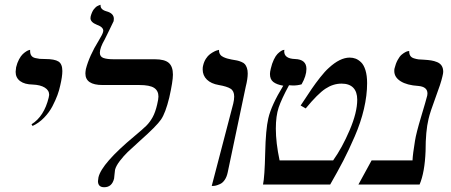

<svg xmlns="http://www.w3.org/2000/svg" viewBox="-20 -766 1873 797"><path d="M115.2 -243.2 110.8 -250Q163.1 -282.7 182.1 -360.8Q184.1 -368.7 184.1 -372.1Q184.1 -391.1 166 -402.3Q147.9 -413.6 116.2 -415Q82 -415.5 63.5 -429.4Q44.9 -443.4 44.9 -467.8Q44.9 -473.1 46.9 -486.8Q51.3 -505.4 59.1 -519.8Q66.9 -534.2 74.5 -541.3Q82 -548.3 89.1 -552.7Q96.2 -557.1 100.6 -558.1L105 -559.1V-554.2Q105 -542.5 110.1 -535.2Q115.2 -527.8 126.2 -525.1Q137.2 -522.5 145 -521.7Q152.8 -521 167 -521Q206.5 -521 222.7 -510.7Q238.8 -500.5 238.8 -471.2Q238.8 -448.2 230 -411.1Q226.1 -392.1 218.5 -371.3Q210.9 -350.6 197.8 -325.2Q184.6 -299.8 163.1 -277.6Q141.6 -255.4 115.2 -243.2Z M414.6 -602.1Q394.5 -567.4 394.5 -546.9Q394.5 -530.8 409.2 -525.4Q423.8 -520 452.6 -520H622.6Q663.6 -520 680.7 -504.9Q697.8 -489.7 697.8 -456.1Q697.8 -428.2 682.6 -360.8Q667 -296.9 648.4 -269.8Q629.9 -242.7 561.5 -182.1Q526.4 -150.4 510 -134.8Q493.7 -119.1 477.5 -98.1Q461.4 -77.1 457.5 -61Q456.1 -52.7 455.3 -41.3Q454.6 -29.8 453.6 -24.9Q444.8 11.2 412.6 11.2Q386.7 11.2 386.7 -14.2Q386.7 -18.1 388.7 -29.8Q401.9 -87.4 538.6 -201.2Q573.2 -230 587.9 -244.6Q602.5 -259.3 613.8 -279.8Q625 -300.3 632.3 -332Q637.7 -354.5 637.7 -365.2Q637.7 -389.2 619.9 -401.1Q602.1 -413.1 557.6 -413.1H405.8Q334.5 -413.1 334.5 -460.9Q334.5 -467.3 336.4 -479Q350.6 -534.2 389.6 -597.2Q405.8 -624 407.7 -632.8Q408.7 -634.8 408.7 -638.2Q408.7 -653.8 382.3 -663.1Q355.5 -673.8 355.5 -690.9Q355.5 -691.9 356 -694.3Q356.4 -696.8 356.4 -698.2Q358.9 -707.5 362.3 -715.1Q365.7 -722.7 369.4 -727.3Q373 -731.9 377 -735.6Q380.9 -739.3 384.5 -741Q388.2 -742.7 390.9 -743.9Q393.6 -745.1 395.5 -745.6L397.5 -746.1Q395.5 -726.6 421.4 -719.2Q452.6 -710.9 452.6 -688Q452.6 -682.1 451.7 -678.2Q450.7 -675.8 434.3 -642.1Q418 -608.4 414.6 -602.1Z M858.9 5.9 948.2 -335.9Q952.1 -352.1 952.1 -365.2Q952.1 -388.2 937.3 -397.7Q922.4 -407.2 888.2 -413.1Q856.4 -418.5 838.9 -435.5Q821.3 -452.6 821.3 -478Q821.3 -488.3 823.2 -494.1Q826.7 -509.8 834.7 -522.2Q842.8 -534.7 851.8 -541.3Q860.8 -547.9 869.4 -552.2Q877.9 -556.6 883.8 -557.6L889.2 -559.1V-556.2Q889.2 -546.9 894 -539.8Q898.9 -532.7 908.4 -528.6Q918 -524.4 924.1 -522.9Q930.2 -521.5 940.9 -519Q956.1 -516.6 964.1 -514.9Q972.2 -513.2 982.2 -509Q992.2 -504.9 996.8 -499.3Q1001.5 -493.7 1004.9 -484.1Q1008.3 -474.6 1008.3 -460.9Q1008.3 -438.5 1000 -405.8L925.3 -50.8Q921.4 -31.7 912.8 -19.3Q904.3 -6.8 893.3 -2Q882.3 2.9 875.7 4.4Q869.1 5.9 862.3 5.9Z M1155.8 -410.2Q1128.4 -415 1114.5 -425.8Q1100.6 -436.5 1100.6 -459Q1100.6 -467.3 1104 -481Q1108.9 -502.4 1116.7 -518.6Q1124.5 -534.7 1131.8 -542Q1139.2 -549.3 1145.8 -553.7Q1152.3 -558.1 1156.7 -558.6L1160.6 -559.1Q1160.6 -558.1 1160.2 -556.2Q1159.7 -554.2 1159.7 -553.2Q1159.7 -522.5 1204.6 -521Q1252 -519.5 1252 -480Q1252 -451.2 1231.9 -416Q1215.8 -411.1 1196.8 -411.1Q1194.3 -411.1 1188.5 -411.6Q1182.6 -412.1 1179.7 -412.1Q1148.4 -354.5 1136.7 -319.6Q1125 -284.7 1125 -231.9Q1125 -173.3 1140.6 -100.1H1362.8Q1399.9 -151.9 1431.4 -225.6Q1462.9 -299.3 1462.9 -352.1Q1462.9 -384.8 1446.3 -401.9Q1429.7 -418.9 1397.9 -418.9Q1362.8 -418.9 1330.8 -397.7Q1298.8 -376.5 1249 -315.9L1228 -328.1Q1259.3 -375.5 1274.2 -397.5Q1289.1 -419.4 1309.1 -444.8Q1329.1 -470.2 1344.7 -483.9Q1391.1 -526.9 1431.6 -526.9Q1444.8 -526.9 1456.3 -522.5Q1467.8 -518.1 1479 -507.3Q1490.2 -496.6 1497.1 -474.4Q1503.9 -452.1 1503.9 -420.9Q1503.9 -370.1 1490.7 -313.7Q1477.5 -257.3 1452.6 -200Q1427.7 -142.6 1404.8 -98.4Q1381.8 -54.2 1350.6 0H1071.8Q1078.6 -32.2 1080.8 -130.6Q1083 -229 1093.8 -274.9Q1106.4 -329.6 1155.8 -410.2Z M1758.8 -272Q1746.6 -221.2 1746.6 -139.2Q1743.2 -50.3 1721.7 0H1467.8L1522.5 -100.1H1692.4Q1693.4 -126 1702.6 -181.2Q1707.5 -212.9 1728 -281Q1748.5 -349.1 1753.4 -369.1Q1754.4 -373 1754.4 -377.9Q1754.4 -405.8 1716.8 -409.2Q1669.4 -412.1 1643.1 -428.7Q1616.7 -445.3 1616.7 -471.2Q1616.7 -479 1617.7 -481.9Q1622.6 -502 1630.6 -516.8Q1638.7 -531.7 1646.7 -538.6Q1654.8 -545.4 1662.1 -549.3Q1669.4 -553.2 1673.8 -553.7L1678.7 -554.2Q1678.2 -542.5 1682.9 -534.9Q1687.5 -527.3 1698.2 -523.9Q1709 -520.5 1717.5 -519.5Q1726.1 -518.6 1740.7 -518.1Q1757.8 -517.1 1770 -515.1Q1782.2 -513.2 1794.7 -508.1Q1807.1 -502.9 1813.5 -492.9Q1819.8 -482.9 1819.8 -467.8Q1819.8 -461.9 1816.4 -448.2Q1810.1 -419.9 1787.8 -360.6Q1765.6 -301.3 1758.8 -272Z"/></svg>

Font: Common Serif
Style: Italic
Weight: 400
Italic angle: -12°
Designer: Philipp H. Poll, Khaled Hosny
Foundry: Stefan Peev, Context Ltd.
Version: Version 1.026